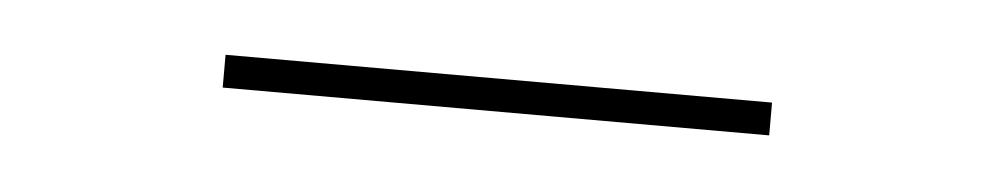

<svg xmlns="http://www.w3.org/2000/svg" viewBox="-22 -722 543 105"><g transform="rotate(5 250.0 -670.0)"><path d="M100 -661V-679H400V-661Z"/></g></svg>

Font: Iosevka SS18 Thin
Style: Regular
Weight: 100
Monospace: yes
Designer: Belleve Invis
Foundry: Belleve Invis
Version: Version 25.1.1; ttfautohint (v1.8.4)